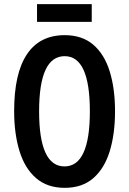

<svg xmlns="http://www.w3.org/2000/svg" viewBox="-20 -893 620 923"><path d="M533 -358Q533 -249 507.5 -166Q482 -83 428.5 -36.5Q375 10 291 10Q207 10 153 -37Q99 -84 73.5 -167.5Q48 -251 48 -359Q48 -540 109.5 -632Q171 -724 291 -724Q375 -724 428.5 -678Q482 -632 507.5 -549.5Q533 -467 533 -358ZM168 -358Q168 -93 290 -93Q412 -93 412 -358Q412 -623 291 -623Q168 -623 168 -358ZM421 -873V-788H158V-873Z"/></svg>

Font: Noto Sans Telugu ExtraCondensed SemiBold
Style: Regular
Weight: 600
Width: 2
Designer: Jelle Bosma - Monotype Design Team
Foundry: Monotype Imaging Inc.
Version: Version 2.005; ttfautohint (v1.8.4.7-5d5b)